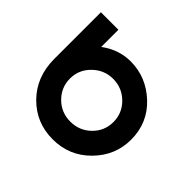

<svg xmlns="http://www.w3.org/2000/svg" viewBox="-109 -646 830 830"><g transform="rotate(-45 306.0 -231.0)"><path d="M41 -231Q41 -333 112 -402.5Q183 -472 292 -472H577V-365H472Q518 -303 518 -231Q518 -135 450 -62.5Q382 10 280 10Q183 10 112 -60Q41 -130 41 -231ZM149 -231Q149 -176 187 -137Q225 -98 280 -98Q334 -98 372.5 -137Q411 -176 411 -231Q411 -285 372.5 -324.5Q334 -364 280 -364Q226 -364 187.5 -325.5Q149 -287 149 -231Z"/></g></svg>

Font: Coval
Style: Medium
Weight: 500
Foundry: Context Ltd
Version: Version 001.000